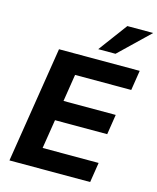

<svg xmlns="http://www.w3.org/2000/svg" viewBox="-135 -1033 923 1126"><g transform="rotate(15 326.5 -470.0)"><path d="M32 0 144 -705H634L615 -584H274L248 -419H565L546 -297H229L201 -121H541L522 0ZM366 -765 496 -940H653L471 -765Z"/></g></svg>

Font: Mulish ExtraLight ExtraBold
Style: Italic
Weight: 800
Italic angle: -9°
Version: Version 3.603